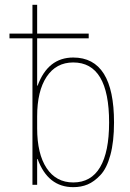

<svg xmlns="http://www.w3.org/2000/svg" viewBox="-20 -770 540 800"><path d="M136.7 -413.1Q179.7 -530.3 285.2 -530.3Q455.1 -530.3 455.1 -259.8Q455.1 -179.7 439.9 -124Q424.8 -68.4 398.4 -40.5Q372.1 -12.7 345.2 -1.5Q318.4 9.8 285.2 9.8Q179.7 9.8 136.7 -107.4H134.8V0H115.2V-610.4H19.5V-629.9H115.2V-750H134.8V-629.9H349.6V-610.4H134.8V-413.1ZM434.6 -259.8Q434.6 -509.8 285.2 -509.8Q213.9 -509.8 174.3 -450.2Q134.8 -390.6 134.8 -285.2V-235.4Q134.8 -128.9 174.3 -69.3Q213.9 -9.8 285.2 -9.8Q359.4 -9.8 397 -73.2Q434.6 -136.7 434.6 -259.8Z"/></svg>

Font: Mgen+ 1m thin
Style: Regular
Weight: 100
Designer: [Source Han Sans]
Ryoko NISHIZUKA  (kana & ideographs); Paul D. Hunt (Latin, Greek & Cyrillic); Wenlong ZHANG  (bopomofo
Version: Version 1.059.20150602